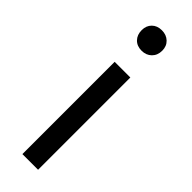

<svg xmlns="http://www.w3.org/2000/svg" viewBox="-262 -787 799 799"><g transform="rotate(45 137.5 -387.5)"><path d="M91.8 0V-543H184.1V0ZM138.2 -654.8Q110.8 -654.8 94.5 -671.6Q78.1 -688.5 78.1 -715.8Q78.1 -742.2 94.5 -758.5Q110.8 -774.9 138.2 -774.9Q165 -774.9 182.1 -758.5Q199.2 -742.2 199.2 -715.8Q199.2 -688.5 182.1 -671.6Q165 -654.8 138.2 -654.8Z"/></g></svg>

Font: Source Han Sans CN
Style: Regular
Weight: 400
Designer: Ryoko NISHIZUKA  (kana, bopomofo & ideographs); Paul D. Hunt (Latin, Greek & Cyrillic); Sandoll Communications , Soo-you
Foundry: Adobe
Version: Version 2.004;hotconv 1.0.118;makeotfexe 2.5.65603